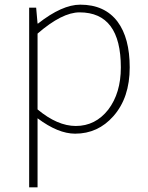

<svg xmlns="http://www.w3.org/2000/svg" viewBox="-20 -560 635 823"><path d="M141 -91Q226 -20 305 -20Q389 -20 444 -90Q498 -161 498 -271Q498 -507 321 -507Q246 -507 141 -416ZM105 -527H135L141 -459H143Q246 -540 324 -540Q429 -540 484 -467Q536 -397 536 -271Q536 -141 466 -62Q400 13 302 13Q229 13 141 -53V243H105Z"/></svg>

Font: Noto Sans CJK TC Thin
Style: Regular
Weight: 250
Designer: Ryoko NISHIZUKA ???? (kana & ideographs); Paul D. Hunt (Latin, Greek & Cyrillic); Wenlong ZHANG ??? (bopomofo); Sandoll 
Foundry: Adobe Systems Incorporated
Version: Version 1.004 January 19, 2016